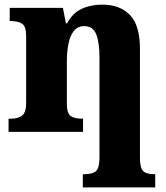

<svg xmlns="http://www.w3.org/2000/svg" viewBox="-20 -570 716 830"><path d="M338 240V183H346Q380 183 395 169.5Q410 156 410 112V-322Q410 -386 396 -421.5Q382 -457 344 -457Q316 -457 299.5 -436.5Q283 -416 276 -381Q269 -346 269 -305V-122Q269 -81 285 -69Q301 -57 334 -57H339V0H17V-57H26Q60 -57 76.5 -71Q93 -85 93 -125V-415Q93 -456 75.5 -467.5Q58 -479 25 -479H22V-536H252L265 -469H270Q293 -513 332.5 -531.5Q372 -550 422 -550Q498 -550 541.5 -505.5Q585 -461 585 -358V112Q585 156 599 169.5Q613 183 647 183H651V240Z"/></svg>

Font: Noto Serif ExtraBold
Style: Regular
Weight: 800
Designer: Monotype Design Team
Foundry: Monotype Imaging Inc.
Version: Version 2.014